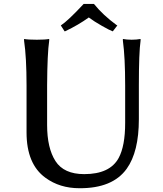

<svg xmlns="http://www.w3.org/2000/svg" viewBox="-20 -947 835 985"><path d="M103.5 -738.3V-747.1Q123 -743.2 168.9 -743.2Q211.9 -743.2 232.4 -747.1V-738.3Q222.7 -672.9 221.7 -508.8V-305.7Q221.7 -187.5 264.6 -120.6Q307.6 -53.7 412.1 -53.7Q543.9 -53.7 588.9 -136.7Q622.1 -198.2 622.1 -316.4V-508.8Q622.1 -652.3 610.4 -738.3V-747.1Q629.9 -743.2 655.3 -743.2Q680.7 -743.2 701.2 -747.1V-738.3Q692.4 -678.7 692.4 -508.8V-335.9Q692.4 -168 629.9 -81.1Q557.6 19.5 387.7 18.6Q286.1 18.6 212.9 -35.2Q116.2 -105.5 116.2 -267.6V-508.8Q116.2 -652.3 103.5 -738.3ZM292 -816.4Q328.1 -839.8 408.2 -925.8L409.2 -926.8H461.9L462.9 -925.8Q508.8 -869.1 578.1 -818.4L582 -816.4L558.6 -786.1Q543.9 -791 503.4 -814Q462.9 -836.9 435.5 -857.4Q382.8 -819.3 315.4 -787.1L311.5 -786.1Z"/></svg>

Font: GenEi LateMin P v2
Style: Medium
Weight: 500
Designer: o_tamon (Modified)
Foundry: o_tamon / Adobe Systems Incorporated / FONT 910 / Philipp H. Poll
Version: Version 2.1;Original Version 1.004